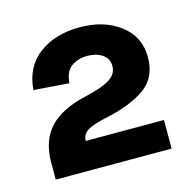

<svg xmlns="http://www.w3.org/2000/svg" viewBox="-65 -777 494 493"><g transform="rotate(-15 182.0 -531.0)"><path d="M334 -350H26V-394Q26 -454 58 -488Q90 -522 157 -537Q201 -547 221.5 -560Q242 -573 242 -594Q242 -614 226 -625Q210 -636 186 -636Q162 -636 144 -623.5Q126 -611 124 -580L30 -587Q35 -648 78 -680Q121 -712 186 -712Q251 -712 293.5 -679.5Q336 -647 336 -593Q336 -539 298.5 -512Q261 -485 197 -471Q157 -463 141.5 -453Q126 -443 126 -426H334Z"/></g></svg>

Font: Space Grotesk Variable Light
Style: Regular
Weight: 300
Designer: Florian Karsten
Foundry: Florian Karsten
Version: Version 2.000